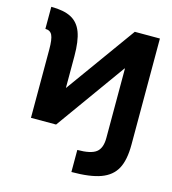

<svg xmlns="http://www.w3.org/2000/svg" viewBox="-109 -621 813 908"><g transform="rotate(15 297.5 -167.0)"><path d="M565 -520V0Q565 75 542 117.5Q519 160 467 179Q415 198 324 198V90Q390 90 416 70Q442 50 442 0V-340H440L196 0H73V-335Q73 -385 63.5 -404.5Q54 -424 30 -424V-532Q92 -532 128 -513Q164 -494 180 -451.5Q196 -409 196 -335V-180H197L442 -520Z"/></g></svg>

Font: Non Bureau Medium
Style: Regular
Weight: 500
Designer: Jona Saucedo
Foundry: Non Foundry
Version: Version 1.000; ttfautohint (v1.8.4)